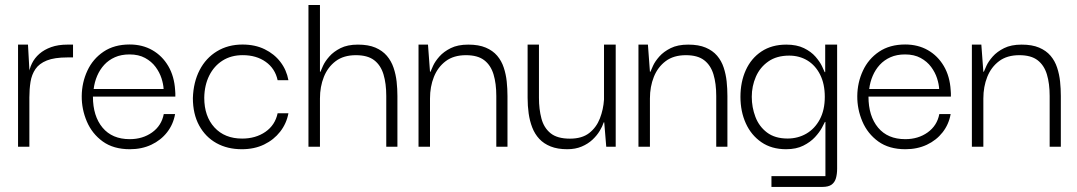

<svg xmlns="http://www.w3.org/2000/svg" viewBox="-20 -583 4279 763"><path d="M51.7 0V-405.7H91.2L97.7 -288.8L96.7 -202.2V0ZM96.7 -195.8 93.7 -283.8Q96 -308.5 106.7 -330.4Q117.3 -352.3 136.5 -369.1Q155.7 -385.8 183.5 -395.8Q211.3 -405.7 247.8 -405.7H270.2V-354.8H247.7Q196.5 -354.8 166.2 -342.7Q135.8 -330.5 120.9 -308.6Q106 -286.7 101.3 -257.7Q96.7 -228.7 96.7 -195.8Z M496 10Q431 10 388.3 -20.8Q345.7 -51.7 325 -100.4Q304.3 -149.2 304.8 -201.2Q305.3 -255 327.2 -302Q349 -349 391.5 -377.6Q434 -406.2 495.2 -406.2Q545.8 -406.2 585.2 -383.8Q624.7 -361.3 648.7 -320.5Q672.7 -279.7 676 -224.2Q676.8 -219.2 676.8 -212Q676.8 -204.8 676.8 -199H349.3Q349.3 -121.7 387.5 -75.8Q425.7 -30 495.5 -30Q547 -30 584.5 -56.8Q622 -83.7 630.8 -129.7H675.8Q668.7 -89 644 -57.3Q619.3 -25.7 581.3 -7.8Q543.3 10 496 10ZM352.2 -229.2H630.2Q629.3 -248.3 621.8 -271.9Q614.2 -295.5 598.2 -317.1Q582.2 -338.7 556.5 -352.7Q530.8 -366.7 494.7 -366.7Q461.8 -366.7 436.8 -355.6Q411.8 -344.5 394.2 -325.4Q376.7 -306.3 366.1 -281.5Q355.5 -256.7 352.2 -229.2Z M941 10Q883.8 10 840.2 -14.2Q796.5 -38.5 771.5 -84.2Q746.5 -130 746.5 -193.3Q748.5 -256.5 773.3 -304.5Q798.2 -352.5 842.2 -379.2Q886.2 -406 943.7 -406Q993.7 -406 1031.8 -387.3Q1070 -368.7 1094.3 -336.9Q1118.7 -305.2 1126.2 -264.2H1083.3Q1073.3 -310.7 1036 -337.2Q998.7 -363.8 944.5 -363.8Q898.7 -363.8 864.7 -342.4Q830.7 -321 811.6 -282.8Q792.5 -244.7 791.7 -194.5Q791.7 -120.8 832.2 -76.6Q872.8 -32.3 942.3 -32.3Q996 -32.3 1034.7 -59Q1073.3 -85.7 1083.3 -133H1126.2Q1118.7 -92.3 1093.5 -59.9Q1068.3 -27.5 1029.7 -8.8Q991 10 941 10Z M1205.8 0V-563H1251.5V-298H1253.5Q1256 -304.7 1263.9 -322Q1271.8 -339.3 1288.7 -358.5Q1305.5 -377.7 1333.2 -391.7Q1361 -405.7 1402.3 -405.7Q1443.8 -405.7 1471.8 -393.8Q1499.8 -381.8 1517.4 -361.2Q1535 -340.5 1544 -313.8Q1553 -287.2 1556.2 -258.6Q1559.3 -230 1559.3 -201.3V0H1515V-201.5Q1515 -251 1504 -287.4Q1493 -323.8 1466.9 -343.8Q1440.8 -363.7 1394.3 -363.7Q1345.5 -363.7 1314 -340Q1282.5 -316.3 1267 -277.4Q1251.5 -238.5 1251.5 -191.5V0Z M1643.2 0V-405.7H1680.8L1688.8 -298H1690.8Q1693.3 -304.7 1701.3 -322Q1709.3 -339.3 1726.2 -358.5Q1743.2 -377.7 1771.2 -391.7Q1799.2 -405.7 1840.8 -405.7Q1882.5 -405.7 1910.4 -393.8Q1938.3 -382 1955.8 -361.5Q1973.2 -341 1981.9 -314.4Q1990.7 -287.8 1993.7 -259.1Q1996.7 -230.3 1996.7 -201.3V0H1952.3V-201.5Q1952.3 -251 1941.3 -287.4Q1930.3 -323.8 1904.2 -343.8Q1878.2 -363.7 1831.7 -363.7Q1782.8 -363.7 1751.3 -340Q1719.8 -316.3 1704.3 -277.4Q1688.8 -238.5 1688.8 -191.5V0Z M2234.2 10Q2195.8 10 2168.3 -1Q2140.8 -12 2123 -31.2Q2105.2 -50.5 2095.2 -76.2Q2085.2 -102 2080.9 -132Q2076.7 -162 2076.7 -194.3V-405.7H2121.8V-194.2Q2121.8 -149 2131.6 -112.1Q2141.3 -75.2 2167.9 -53.6Q2194.5 -32 2245 -32Q2293 -32 2321.6 -54.4Q2350.2 -76.8 2364 -112.5Q2377.8 -148.2 2380.3 -187.5V-405.7H2426.8V0H2389.2L2381.2 -96.8H2379.2Q2374.2 -81 2363.2 -62.8Q2352.3 -44.7 2334.6 -28Q2316.8 -11.3 2291.8 -0.7Q2266.7 10 2234.2 10Z M2517.2 0V-405.7H2554.8L2562.8 -298H2564.8Q2567.3 -304.7 2575.3 -322Q2583.3 -339.3 2600.2 -358.5Q2617.2 -377.7 2645.2 -391.7Q2673.2 -405.7 2714.8 -405.7Q2756.5 -405.7 2784.4 -393.8Q2812.3 -382 2829.8 -361.5Q2847.2 -341 2855.9 -314.4Q2864.7 -287.8 2867.7 -259.1Q2870.7 -230.3 2870.7 -201.3V0H2826.3V-201.5Q2826.3 -251 2815.3 -287.4Q2804.3 -323.8 2778.2 -343.8Q2752.2 -363.7 2705.7 -363.7Q2656.8 -363.7 2625.3 -340Q2593.8 -316.3 2578.3 -277.4Q2562.8 -238.5 2562.8 -191.5V0Z M3045.7 159.8V117H3260.2V-98.5H3258.2Q3255.7 -92.7 3246.2 -75.2Q3236.8 -57.7 3218.7 -38Q3200.5 -18.3 3172.3 -4.2Q3144.2 10 3104 10Q3046.2 10 3005.6 -18Q2965 -46 2943.8 -93Q2922.5 -140 2922.5 -198.2Q2922.5 -257.2 2943.8 -304.3Q2965.2 -351.5 3006.2 -378.6Q3047.2 -405.7 3104.8 -405.7Q3146.2 -405.7 3174.8 -391.7Q3203.5 -377.7 3220.8 -357.7Q3238 -337.7 3246.4 -320.3Q3254.8 -303 3257.3 -296.3H3259.3V-405.7H3306.7V87.5Q3306.7 108.7 3302 125.1Q3297.3 141.5 3284.8 150.7Q3272.2 159.8 3248 159.8ZM3109.7 -32.5Q3150.7 -32.5 3184.2 -51.8Q3217.8 -71.2 3237.8 -108.5Q3257.7 -145.8 3257.7 -198.2Q3257.7 -249.7 3239 -286.6Q3220.3 -323.5 3188.4 -342.8Q3156.5 -362 3116.3 -362Q3066.3 -362 3033.1 -338.6Q2999.8 -315.2 2983.7 -277.8Q2967.5 -240.5 2967.5 -198.2Q2967.5 -156.7 2982 -118.5Q2996.5 -80.3 3028.1 -56.4Q3059.7 -32.5 3109.7 -32.5Z M3578 10Q3513 10 3470.3 -20.8Q3427.7 -51.7 3407 -100.4Q3386.3 -149.2 3386.8 -201.2Q3387.3 -255 3409.2 -302Q3431 -349 3473.5 -377.6Q3516 -406.2 3577.2 -406.2Q3627.8 -406.2 3667.2 -383.8Q3706.7 -361.3 3730.7 -320.5Q3754.7 -279.7 3758 -224.2Q3758.8 -219.2 3758.8 -212Q3758.8 -204.8 3758.8 -199H3431.3Q3431.3 -121.7 3469.5 -75.8Q3507.7 -30 3577.5 -30Q3629 -30 3666.5 -56.8Q3704 -83.7 3712.8 -129.7H3757.8Q3750.7 -89 3726 -57.3Q3701.3 -25.7 3663.3 -7.8Q3625.3 10 3578 10ZM3434.2 -229.2H3712.2Q3711.3 -248.3 3703.8 -271.9Q3696.2 -295.5 3680.2 -317.1Q3664.2 -338.7 3638.5 -352.7Q3612.8 -366.7 3576.7 -366.7Q3543.8 -366.7 3518.8 -355.6Q3493.8 -344.5 3476.2 -325.4Q3458.7 -306.3 3448.1 -281.5Q3437.5 -256.7 3434.2 -229.2Z M3842.2 0V-405.7H3879.8L3887.8 -298H3889.8Q3892.3 -304.7 3900.3 -322Q3908.3 -339.3 3925.2 -358.5Q3942.2 -377.7 3970.2 -391.7Q3998.2 -405.7 4039.8 -405.7Q4081.5 -405.7 4109.4 -393.8Q4137.3 -382 4154.8 -361.5Q4172.2 -341 4180.9 -314.4Q4189.7 -287.8 4192.7 -259.1Q4195.7 -230.3 4195.7 -201.3V0H4151.3V-201.5Q4151.3 -251 4140.3 -287.4Q4129.3 -323.8 4103.2 -343.8Q4077.2 -363.7 4030.7 -363.7Q3981.8 -363.7 3950.3 -340Q3918.8 -316.3 3903.3 -277.4Q3887.8 -238.5 3887.8 -191.5V0Z"/></svg>

Font: Darker Grotesque Light
Style: Regular
Weight: 300
Designer: Gabriel Lam
Foundry: TypeRant
Version: Version 1.000;gftools[0.9.28]